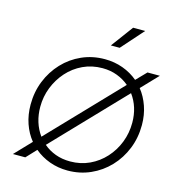

<svg xmlns="http://www.w3.org/2000/svg" viewBox="-141 -1126 1166 1259"><g transform="rotate(15 442.0 -496.0)"><path d="M59 0 165 -111Q128 -156 107.5 -215.5Q87 -275 87 -344Q87 -430 117 -504.5Q147 -579 200.5 -636Q254 -693 326 -725Q398 -757 482 -757Q547 -757 604.5 -736Q662 -715 707 -677L773 -745H857L750 -633Q786 -588 806.5 -529Q827 -470 827 -402Q827 -316 797 -241Q767 -166 713 -109Q659 -52 587 -20Q515 12 432 12Q367 12 309.5 -9Q252 -30 207 -68L143 0ZM152 -346Q152 -238 210 -158L663 -631Q628 -661 582 -678.5Q536 -696 482 -696Q410 -696 349.5 -667.5Q289 -639 245 -589.5Q201 -540 176.5 -477.5Q152 -415 152 -346ZM433 -50Q504 -50 564 -78Q624 -106 668.5 -155Q713 -204 737.5 -267Q762 -330 762 -400Q762 -507 704 -586L252 -114Q287 -84 332.5 -67Q378 -50 433 -50ZM495 -854 606 -1004H688L555 -854Z"/></g></svg>

Font: Plus Jakarta Sans Light
Style: Italic
Weight: 300
Italic angle: -8°
Designer: Gumpita Rahayu
Foundry: Tokotype
Version: Version 2.071; ttfautohint (v1.8.4.7-5d5b);gftools[0.9.29]